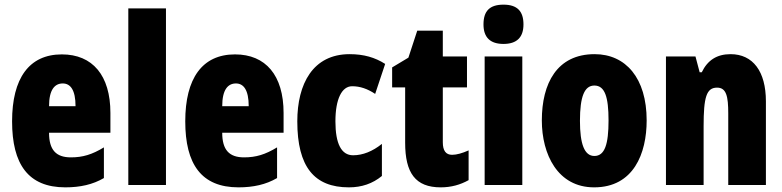

<svg xmlns="http://www.w3.org/2000/svg" viewBox="-20 -796 3364 826"><path d="M246 -562C105 -562 32 -459 32 -274C32 -90 101 10 261 10C325 10 379 -2 427 -30V-162C376 -131 336 -119 285 -119C221 -119 191 -151 191 -225H455V-310C455 -472 378 -562 246 -562ZM250 -437C283 -437 305 -409 305 -339H191C191 -411 216 -437 250 -437Z M694 0V-760H532V0Z M991 -562C850 -562 777 -459 777 -274C777 -90 846 10 1006 10C1070 10 1124 -2 1172 -30V-162C1121 -131 1081 -119 1030 -119C966 -119 936 -151 936 -225H1200V-310C1200 -472 1123 -562 991 -562ZM995 -437C1028 -437 1050 -409 1050 -339H936C936 -411 961 -437 995 -437Z M1481 10C1536 10 1583 -6 1623 -39V-177C1583 -145 1541 -128 1499 -128C1449 -128 1423 -177 1423 -274C1423 -371 1451 -425 1495 -425C1529 -425 1561 -414 1594 -392L1637 -521C1593 -549 1545 -563 1484 -563C1326 -563 1259 -435 1259 -274C1259 -78 1332 10 1481 10Z M1925 -130C1898 -130 1885 -148 1885 -184V-420H1989V-553H1885V-664H1775L1737 -548L1667 -506V-420H1723V-182C1723 -52 1767 10 1876 10C1921 10 1960 -1 1996 -21V-149C1969 -137 1945 -130 1925 -130Z M2146 -776C2086 -776 2060 -748 2060 -691C2060 -635 2089 -607 2146 -607C2203 -607 2232 -635 2232 -691C2232 -747 2206 -776 2146 -776ZM2227 -553H2065V0H2227Z M2762 -278C2762 -460 2672 -563 2538 -563C2376 -563 2311 -437 2311 -278C2311 -132 2379 10 2536 10C2706 10 2762 -136 2762 -278ZM2475 -276C2475 -380 2494 -428 2537 -428C2582 -428 2598 -379 2598 -278C2598 -176 2582 -125 2537 -125C2494 -125 2475 -177 2475 -276Z M3123 -563C3064 -563 3024 -537 2999 -485H2990L2972 -553H2845V0H3007V-253C3007 -378 3019 -419 3065 -419C3105 -419 3113 -381 3113 -308V0H3275V-360C3275 -489 3219 -563 3123 -563Z"/></svg>

Font: Noto Sans Lao ExtraCondensed Black
Style: Regular
Weight: 900
Width: 2
Designer: Monotype Design Team
Foundry: Monotype Imaging Inc.
Version: Version 2.003